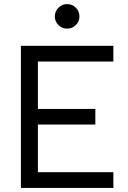

<svg xmlns="http://www.w3.org/2000/svg" viewBox="-20 -917 626 937"><path d="M82 0V-693.4H533.2V-616.7H165V-385.3H445.3V-309.1H165V-76.7H533.2V0ZM307.6 -777.3Q282.7 -777.3 265.1 -794.7Q247.6 -812 247.6 -836.9Q247.6 -861.8 265.1 -879.4Q282.7 -897 307.6 -897Q332.5 -897 350.1 -879.4Q367.7 -861.8 367.7 -836.9Q367.7 -812 350.1 -794.7Q332.5 -777.3 307.6 -777.3Z"/></svg>

Font: Cascadia Code PL SemiLight
Style: Regular
Weight: 350
Monospace: yes
Designer: Aaron Bell
Foundry: Saja Typeworks
Version: Version 2404.023; ttfautohint (v1.8.4)